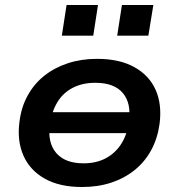

<svg xmlns="http://www.w3.org/2000/svg" viewBox="-20 -740 718 770"><path d="M309 10Q219 10 159.5 -23.5Q100 -57 74 -116Q48 -175 58 -251Q65 -310 91 -357Q117 -404 158 -436.5Q199 -469 252.5 -486.5Q306 -504 369 -504Q459 -504 518.5 -471Q578 -438 604 -380Q630 -322 620 -244Q612 -185 586.5 -138Q561 -91 520 -58Q479 -25 426 -7.5Q373 10 309 10ZM315 -85Q367 -85 405.5 -106Q444 -127 467.5 -165Q491 -203 497 -255Q507 -326 472.5 -367Q438 -408 362 -408Q311 -408 272 -388Q233 -368 210 -330Q187 -292 180 -240Q170 -168 205.5 -126.5Q241 -85 315 -85ZM140 -206 153 -290H537L524 -206ZM450 -597 469 -720H595L575 -597ZM228 -597 247 -720H373L354 -597Z"/></svg>

Font: Nunito Sans 10pt SemiExpanded
Style: Bold Italic
Weight: 700
Width: 6
Italic angle: -9°
Designer: Vernon Adams
Foundry: Vernon Adams
Version: Version 3.101;gftools[0.9.27]